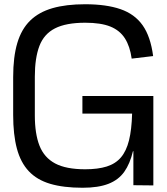

<svg xmlns="http://www.w3.org/2000/svg" viewBox="-20 -873 788 904"><path d="M369 11Q279 11 216.5 -7.5Q154 -26 115.5 -67Q77 -108 59.5 -173.5Q42 -239 42 -332V-510Q42 -605 61.5 -670.5Q81 -736 122 -776Q163 -816 227 -834.5Q291 -853 381 -853Q480 -853 547 -830Q614 -807 651.5 -754Q689 -701 701 -609L600 -597Q592 -655 568 -692.5Q544 -730 499.5 -748Q455 -766 381 -766Q291 -766 239 -739.5Q187 -713 165.5 -656.5Q144 -600 144 -512V-330Q144 -243 166 -187Q188 -131 239.5 -103.5Q291 -76 381 -76Q441 -76 482.5 -89Q524 -102 549.5 -132Q575 -162 587.5 -212.5Q600 -263 602 -338H368V-421H702V0L608 -1V-161H606Q592 -102 565 -64Q538 -26 490.5 -7.5Q443 11 369 11Z"/></svg>

Font: Matangi SemiBold
Style: Regular
Weight: 600
Designer: Prashant Pant
Foundry: The Graphic Ant
Version: Version 3.002